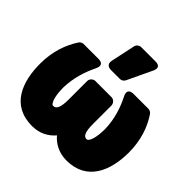

<svg xmlns="http://www.w3.org/2000/svg" viewBox="-214 -1008 1247 1247"><g transform="rotate(45 410.0 -384.0)"><path d="M820 -276C820 -388 787 -480 740 -549C734 -558 722 -566 709 -566H574C508 -566 540 -511 540 -511C575 -441 600 -367 603 -275C603 -194 585 -142 564 -142C539 -142 524 -167 524 -240V-412C524 -428 509 -450 486 -450H337C321 -450 300 -435 300 -412V-240C300 -167 284 -142 259 -142C251 -142 251 -143 249 -145C231 -163 220 -210 220 -275C223 -365 248 -442 282 -512C310 -571 248 -566 248 -566H113C101 -566 89 -559 82 -548C37 -478 4 -390 4 -276C4 -110 62 48 254 48C322 48 375 19 411 -24C446 18 500 48 569 48C756 48 820 -106 820 -276ZM393 -816C376 -816 360 -804 356 -787L320 -618C311 -576 347 -572 357 -572H441C455 -572 469 -581 475 -594L555 -763C583 -822 521 -816 521 -816Z"/></g></svg>

Font: Asimov Print
Style: E
Weight: 500
Designer: Google
Version: Version 2.000980; 2014